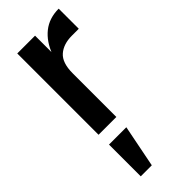

<svg xmlns="http://www.w3.org/2000/svg" viewBox="-264 -577 885 885"><g transform="rotate(-45 179.0 -134.0)"><path d="M61 0V-530H177V0ZM150 -265Q150 -350 172.5 -411.5Q195 -473 237.5 -507Q280 -541 342 -541V-410H297Q242 -410 209.5 -381.5Q177 -353 177 -285ZM63 273V66H176L135 273Z"/></g></svg>

Font: Radio Canada Big Medium
Style: Regular
Weight: 500
Designer: Étienne Aubert Bonn
Foundry: Coppers and Brasses
Version: Version 1.001